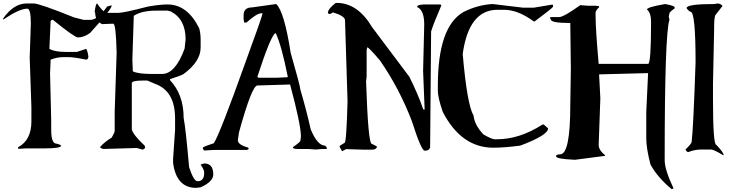

<svg xmlns="http://www.w3.org/2000/svg" viewBox="-104 -1027 5092 1335"><path d="M82 -1002.9H130.9Q169.9 -1002.9 410.2 -906.2L478.5 -888.7H523.4Q576.2 -888.7 640.6 -981.4L665 -988.3H672.9Q672.9 -963.9 523.4 -798.8Q479.5 -766.6 437.5 -766.6Q415 -766.6 264.6 -888.7H255.9L248 -880.9L239.3 -687.5Q275.4 -666 352.5 -666H430.7L495.1 -687.5Q504.9 -673.8 510.7 -633.8Q508.8 -612.3 495.1 -612.3Q410.2 -629.9 369.1 -629.9H336.9Q293 -629.9 248 -612.3L244.1 -515.6L252 -189.5V-125Q252 -28.3 288.1 -28.3Q320.3 -20.5 320.3 -13.7Q320.3 4.9 199.2 4.9H73.2L25.4 7.8L21.5 4.9V-2.9Q114.3 -52.7 114.3 -182.6V-282.2L102.5 -627L110.4 -863.3Q110.4 -966.8 85.9 -966.8Q31.2 -966.8 -80.1 -891.6L-84 -895.5Q-10.7 -1002.9 82 -1002.9Z M571.3 -1002.9Q602.5 -956.1 630.9 -937.5H717.8Q755.9 -937.5 924.8 -981.4Q1009.8 -996.1 1060.5 -996.1Q1199.2 -996.1 1281.2 -830.1Q1291 -793 1291 -753.9V-696.3Q1291 -599.6 1172.9 -512.7Q1149.4 -499 1078.1 -476.6V-469.7Q1172.9 -369.1 1172.9 -207Q1186.5 -140.6 1210.9 135.7Q1243.2 232.4 1267.6 232.4H1281.2Q1315.4 223.6 1315.4 178.7V168Q1315.4 154.3 1291 117.2L1315.4 109.4Q1378.9 109.4 1378.9 185.5Q1378.9 236.3 1291 275.4L1259.8 279.3Q1123 279.3 1099.6 106.4V77.1L1113.3 -124V-204.1Q1113.3 -394.5 973.6 -444.3L920.9 -466.8H885.7Q812.5 -466.8 812.5 -448.2V-127Q820.3 -90.8 903.3 -12.7V-4.9H906.2Q901.4 12.7 885.7 12.7L846.7 2L613.3 8.8Q591.8 2 591.8 -4.9Q626 -43 672.9 -70.3Q693.4 -106.4 693.4 -117.2V-250L707 -660.2Q702.1 -862.3 683.6 -862.3L605.5 -859.4Q557.6 -881.8 557.6 -941.4H553.7Q561.5 -1002.9 571.3 -1002.9ZM826.2 -917 816.4 -614.3 819.3 -531.2Q855.5 -512.7 952.1 -512.7H1022.5Q1115.2 -512.7 1179.7 -689.5L1186.5 -753.9Q1186.5 -894.5 1082 -948.2L1060.5 -953.1H984.4Q879.9 -953.1 826.2 -917Z M1816.4 -999Q1872.1 -948.2 1917 -660.2Q1984.4 -424.8 1984.4 -404.3Q2028.3 -253.9 2056.6 -127Q2103.5 -14.6 2156.2 -14.6L2168 -1V8.8H2135.7L2091.8 12.7L2040 8.8H1964.8Q1935.5 8.8 1932.6 -1V-3.9Q1984.4 -40 1984.4 -47.9L1988.3 -75.2V-79.1Q1988.3 -159.2 1913.1 -439.5L1685.5 -432.6Q1647.5 -432.6 1557.6 -106.4L1549.8 -51.8Q1549.8 -20.5 1621.1 -1L1626 8.8L1613.3 15.6H1382.8L1314.5 19.5L1306.6 5.9V-1Q1315.4 -9.8 1382.8 -31.2Q1426.8 -100.6 1605.5 -601.6Q1721.7 -918.9 1721.7 -934.6H1712.9Q1681.6 -934.6 1609.4 -870.1H1593.8L1589.8 -893.6V-920.9Q1589.8 -975.6 1649.4 -975.6ZM1685.5 -493.2 1693.4 -486.3H1816.4L1896.5 -490.2V-496.1Q1853.5 -710.9 1813.5 -795.9H1809.6Q1777.3 -775.4 1685.5 -493.2Z M2230.5 -1006.8H2237.3Q2382.8 -1006.8 2483.4 -837.9L2742.2 -493.2Q2802.7 -372.1 2837.9 -269.5L2841.8 -265.6H2848.6L2837.9 -533.2L2845.7 -856.4Q2845.7 -957 2796.9 -977.5V-981.4Q2796.9 -993.2 2841.8 -996.1H2958L2964.8 -989.3Q2909.2 -860.4 2893.6 -808.6L2886.7 -1Q2877.9 20.5 2855.5 20.5H2848.6Q2825.2 20.5 2759.8 -184.6Q2672.9 -412.1 2538.1 -606.4Q2460 -698.2 2449.2 -698.2V-695.3L2445.3 -680.7V-496.1L2441.4 -460Q2456.1 -27.3 2480.5 -27.3Q2517.6 -10.7 2517.6 -4.9Q2509.8 13.7 2483.4 13.7H2424.8L2302.7 9.8L2274.4 24.4L2257.8 -4.9V-12.7L2292 -34.2Q2304.7 -34.2 2312.5 -324.2L2294.9 -885.7Q2294.9 -915 2212.9 -940.4H2210Q2197.3 -929.7 2185.5 -929.7H2182.6L2175.8 -937.5Q2175.8 -964.8 2230.5 -1006.8Z M3321.3 -999 3533.2 -973.6H3607.4L3736.3 -995.1L3741.2 -991.2V-980.5Q3739.3 -971.7 3613.3 -877.9H3607.4Q3498 -959 3399.4 -959H3355.5Q3155.3 -959 3113.3 -651.4Q3143.6 -300.8 3188.5 -223.6Q3196.3 -156.2 3257.8 -91.8Q3316.4 -58.6 3335.9 -58.6H3350.6Q3508.8 -58.6 3668 -161.1H3676.8L3707 -134.8Q3707 -86.9 3513.7 -14.6Q3403.3 0 3326.2 0Q3103.5 0 2974.6 -249Q2940.4 -348.6 2940.4 -395.5V-431.6Q2940.4 -840.8 3118.2 -943.4Q3216.8 -993.2 3321.3 -999Z M4521.5 -999Q4586.9 -986.3 4586.9 -976.6V-968.8Q4550.8 -943.4 4550.8 -934.6L4545.9 -912.1L4550.8 -889.6Q4517.6 -791 4517.6 76.2V87.9Q4517.6 152.3 4578.1 280.3V284.2L4566.4 288.1Q4469.7 209 4418.9 117.2Q4389.6 3.9 4389.6 -63.5V-249L4402.3 -518.6H4398.4L4061.5 -509.8L4070.3 -343.8L4058.6 -19.5Q4058.6 16.6 4103.5 52.7V56.6L3893.6 84Q3762.7 78.1 3762.7 60.5V56.6Q3762.7 47.9 3791 45.9Q3861.3 45.9 3861.3 -298.8L3865.2 -544.9L3861.3 -867.2H3857.4Q3725.6 -867.2 3725.6 -892.6L3721.7 -896.5V-908.2H3783.2Q3815.4 -908.2 3930.7 -991.2L3980.5 -987.3H4033.2L4061.5 -984.4V-976.6Q4037.1 -953.1 4037.1 -938.5V-918.9Q4037.1 -825.2 4058.6 -583H4402.3Q4422.9 -583 4422.9 -874Q4422.9 -937.5 4394.5 -960.9Q4394.5 -977.5 4521.5 -999Z M4888.7 -1002.9Q4910.2 -999 4919.9 -985.4L4869.1 -920.9Q4861.3 -899.4 4861.3 -827.1V-816.4L4853.5 -443.4V-332Q4853.5 -19.5 4877 -19.5Q4927.7 34.2 4927.7 51.8H4923.8Q4858.4 12.7 4841.8 12.7H4767.6Q4728.5 12.7 4681.6 30.3Q4670.9 30.3 4662.1 12.7Q4705.1 -28.3 4705.1 -41Q4716.8 -132.8 4732.4 -593.8Q4732.4 -945.3 4697.3 -945.3Q4680.7 -952.1 4669.9 -970.7Q4669.9 -999 4861.3 -999Z"/></svg>

Font: EG Dragon Caps 
Style: Regular
Weight: 400
Designer: Bill Roach / W.K. Roach
Version: Version 1.00 April 18, 2012, initial release